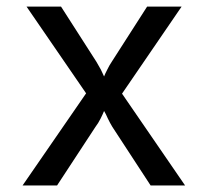

<svg xmlns="http://www.w3.org/2000/svg" viewBox="-20 -570 639 590"><path d="M49.3 0 244.6 -283.2 61.5 -549.8H167.5L276.4 -379.9Q283.2 -368.7 290 -356Q296.4 -342.8 299.8 -335Q302.7 -342.8 309.6 -356Q315.9 -369.1 323.2 -379.9L432.1 -549.8H538.1L355 -282.2L548.8 0H442.9L325.2 -180.2Q318.4 -191.4 311.5 -205.6Q305.2 -220.2 299.8 -229Q296.4 -220.2 289.1 -205.6Q281.7 -190.9 273.4 -180.2L155.3 0Z"/></svg>

Font: UDEV Gothic 35
Style: Regular
Weight: 400
Version: v2.1.0; ttfautohint (v1.8.4.7-5d5b-dirty) -l 6 -r 45 -G 200 